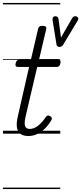

<svg xmlns="http://www.w3.org/2000/svg" viewBox="-20 -905 550 1300"><path d="M172 16Q139 16 119 1.5Q99 -13 94.5 -43.5Q90 -74 102 -123L177 -452H100Q90 -452 86.5 -458Q83 -464 86 -476Q89 -489 94.5 -494.5Q100 -500 110 -500H189L238 -710Q241 -721 247.5 -725.5Q254 -730 267 -730Q283 -730 289.5 -724.5Q296 -719 293 -708L244 -500H375Q385 -500 388.5 -494Q392 -488 389 -476Q386 -463 380.5 -457.5Q375 -452 365 -452H232L154 -119Q143 -73 149.5 -52.5Q156 -32 182 -32Q210 -32 238 -54Q266 -76 291 -114Q297 -122 303.5 -123Q310 -124 319 -119Q329 -113 330.5 -106Q332 -99 328 -92Q311 -62 287 -37.5Q263 -13 234 1.5Q205 16 172 16ZM489 -795Q501 -795 507.5 -786.5Q514 -778 505 -764L407 -601Q403 -595 397 -591Q391 -587 382 -587Q375 -587 369.5 -591.5Q364 -596 363 -601L336 -768Q334 -780 339 -787.5Q344 -795 355 -795Q362 -795 368.5 -791Q375 -787 376 -778L393 -651L468 -781Q472 -789 477.5 -792Q483 -795 489 -795ZM0 365H388V375H0ZM0 -20H388V0H0ZM0 -505H388V-500H0ZM0 -885H388V-875H0Z"/></svg>

Font: Playwrite AT Guides
Style: Italic
Weight: 400
Italic angle: -13.0072°
Designer: Veronika Burian, José Scaglione
Foundry: TypeTogether
Version: Version 1.002